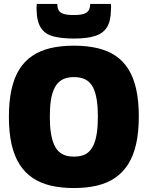

<svg xmlns="http://www.w3.org/2000/svg" viewBox="-20 -941 746 971"><path d="M354 -149Q378 -149 397.5 -155Q417 -161 431.5 -175.5Q446 -190 455.5 -213Q465 -236 470 -270.5Q475 -305 475 -351Q475 -397 470 -431Q465 -465 455.5 -488Q446 -511 431.5 -525Q417 -539 397.5 -545Q378 -551 354 -551Q330 -551 311 -545Q292 -539 277.5 -525.5Q263 -512 252.5 -489Q242 -466 237 -431.5Q232 -397 232 -350Q232 -302 237.5 -268Q243 -234 253 -211Q263 -188 277.5 -174.5Q292 -161 311 -155Q330 -149 354 -149ZM354 10Q290 10 238 -2Q186 -14 146 -40.5Q106 -67 79 -109.5Q52 -152 38.5 -211.5Q25 -271 25 -350Q25 -428 38 -487.5Q51 -547 77 -589Q103 -631 142.5 -658Q182 -685 234.5 -697.5Q287 -710 354 -710Q420 -710 473 -697.5Q526 -685 565 -658.5Q604 -632 630 -590Q656 -548 669 -489Q682 -430 682 -353Q682 -273 668.5 -213Q655 -153 628 -110.5Q601 -68 562 -41.5Q523 -15 471 -2.5Q419 10 354 10ZM354 -746Q292 -746 250 -757Q208 -768 187 -800Q166 -832 165 -893Q165 -900 165 -907Q165 -914 166 -921H270Q270 -920 270 -918.5Q270 -917 270 -915Q270 -902 276 -890Q282 -878 299.5 -871.5Q317 -865 354 -865Q390 -865 407 -872Q424 -879 429.5 -890.5Q435 -902 436 -915Q436 -917 436 -918.5Q436 -920 436 -921H541Q542 -914 542 -907Q542 -900 541 -893Q541 -837 522 -805Q503 -773 462 -759.5Q421 -746 354 -746Z"/></svg>

Font: Georama ExtraBold
Style: Regular
Weight: 800
Designer: Jean-Baptiste Levee
Foundry: Production Type
Version: Version 1.001